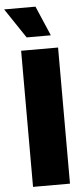

<svg xmlns="http://www.w3.org/2000/svg" viewBox="-87 -989 440 1022"><g transform="rotate(-5 133.5 -477.5)"><path d="M244.3 -727.3V0H46.9V-727.3ZM211.6 -795.5H82.4L-24.1 -954.5H143.5Z"/></g></svg>

Font: Inter UI Black
Style: Regular
Weight: 900
Designer: Rasmus Andersson
Foundry: rsms
Version: 3.2;8d6f07862